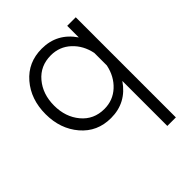

<svg xmlns="http://www.w3.org/2000/svg" viewBox="-209 -638 1017 1017"><g transform="rotate(-45 299.0 -130.0)"><path d="M454 -500H518V250H454V-87Q388 10 273 10Q170 10 106 -65Q42 -140 42 -250Q42 -361 106 -435.5Q170 -510 273 -510Q388 -510 454 -413ZM282 -49Q347 -49 393.5 -92Q440 -135 454 -203V-297Q440 -365 393.5 -408Q347 -451 282 -451Q203 -451 154.5 -393.5Q106 -336 106 -250Q106 -165 154.5 -107Q203 -49 282 -49Z"/></g></svg>

Font: Orkney Light
Style: Regular
Weight: 300
Designer: Samuel Oakes and Alfredo Marco Pradil
Foundry: Alfredo Marco Pradil
Version: 1.0; ttfautohint (v1.5)